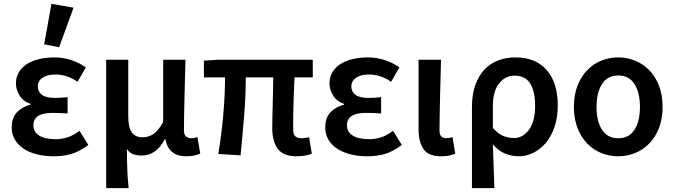

<svg xmlns="http://www.w3.org/2000/svg" viewBox="-20 -802 3512 1000"><path d="M260 12Q213 12 173 2Q133 -8 104 -27Q75 -46 58 -74Q41 -102 41 -138Q41 -189 68.5 -217.5Q96 -246 139 -257V-261Q101 -274 82 -304.5Q63 -335 63 -367Q63 -402 79.5 -428Q96 -454 123.5 -470.5Q151 -487 187 -495Q223 -503 263 -503Q308 -503 350 -489.5Q392 -476 427 -451L384 -376Q329 -414 268 -414Q228 -414 202.5 -397.5Q177 -381 177 -352Q177 -324 198.5 -308Q220 -292 267 -292Q282 -292 298 -293Q314 -294 332 -296V-211Q290 -214 252 -214Q154 -214 154 -149Q154 -115 184 -96Q214 -77 271 -77Q300 -77 331 -86.5Q362 -96 394 -121L440 -47Q393 -12 351 0Q309 12 260 12ZM210 -571 248 -782 363 -762 288 -556Z M533 178V-491H648V-198Q648 -139 666 -113Q684 -87 723 -87Q752 -87 777.5 -103Q803 -119 830 -166V-491H946Q945 -445 943.5 -395.5Q942 -346 941 -298Q940 -250 939 -205Q938 -160 938 -123Q938 -100 949 -91Q960 -82 978 -82Q984 -82 992 -83.5Q1000 -85 1008 -88L1023 -2Q1009 4 992.5 8Q976 12 950 12Q858 12 842 -76H838Q816 -34 785.5 -13Q755 8 719 8Q695 8 675 1.5Q655 -5 641 -26Q641 6 641.5 31.5Q642 57 643 80.5Q644 104 645.5 127.5Q647 151 650 178Z M1526 12Q1455 12 1426.5 -27Q1398 -66 1398 -134Q1398 -149 1398.5 -179Q1399 -209 1400 -246Q1401 -283 1402 -323Q1403 -363 1403 -399H1260Q1260 -303 1251.5 -198Q1243 -93 1233 7L1117 0Q1134 -102 1143 -205Q1152 -308 1152 -399H1042V-486L1114 -491H1609V-399H1514Q1512 -362 1510.5 -320Q1509 -278 1508 -239.5Q1507 -201 1507 -171Q1507 -141 1507 -128Q1507 -102 1518 -92Q1529 -82 1552 -82Q1559 -82 1568 -83.5Q1577 -85 1590 -87L1604 -1Q1590 4 1570.5 8Q1551 12 1526 12Z M1893 12Q1846 12 1806 2Q1766 -8 1737 -27Q1708 -46 1691 -74Q1674 -102 1674 -138Q1674 -189 1701.5 -217.5Q1729 -246 1772 -257V-261Q1734 -274 1715 -304.5Q1696 -335 1696 -367Q1696 -402 1712.5 -428Q1729 -454 1756.5 -470.5Q1784 -487 1820 -495Q1856 -503 1896 -503Q1941 -503 1983 -489.5Q2025 -476 2060 -451L2017 -376Q1962 -414 1901 -414Q1861 -414 1835.5 -397.5Q1810 -381 1810 -352Q1810 -324 1831.5 -308Q1853 -292 1900 -292Q1915 -292 1931 -293Q1947 -294 1965 -296V-211Q1923 -214 1885 -214Q1787 -214 1787 -149Q1787 -115 1817 -96Q1847 -77 1904 -77Q1933 -77 1964 -86.5Q1995 -96 2027 -121L2073 -47Q2026 -12 1984 0Q1942 12 1893 12Z M2278 12Q2211 12 2185.5 -26Q2160 -64 2160 -129V-491H2277Q2276 -445 2274.5 -395.5Q2273 -346 2272 -298Q2271 -250 2270 -205Q2269 -160 2269 -123Q2269 -100 2278.5 -91Q2288 -82 2306 -82Q2320 -82 2337 -88L2351 -2Q2337 4 2320.5 8Q2304 12 2278 12Z M2438 178V-243Q2438 -310 2455.5 -359Q2473 -408 2503.5 -440Q2534 -472 2575 -487.5Q2616 -503 2664 -503Q2770 -503 2827.5 -437Q2885 -371 2885 -253Q2885 -190 2868 -140.5Q2851 -91 2822.5 -57.5Q2794 -24 2757.5 -6Q2721 12 2682 12Q2647 12 2612 -1.5Q2577 -15 2547 -50Q2549 12 2551 65Q2553 118 2555 178ZM2657 -83Q2702 -83 2734.5 -125.5Q2767 -168 2767 -252Q2767 -326 2741.5 -367Q2716 -408 2660 -408Q2612 -408 2579.5 -367.5Q2547 -327 2547 -249V-136Q2576 -103 2603.5 -93Q2631 -83 2657 -83Z M3200 12Q3153 12 3111.5 -5Q3070 -22 3038 -55Q3006 -88 2987.5 -136Q2969 -184 2969 -245Q2969 -307 2987.5 -355Q3006 -403 3038 -436Q3070 -469 3111.5 -486Q3153 -503 3200 -503Q3246 -503 3288 -486Q3330 -469 3362 -436Q3394 -403 3412.5 -355Q3431 -307 3431 -245Q3431 -184 3412.5 -136Q3394 -88 3362 -55Q3330 -22 3288 -5Q3246 12 3200 12ZM3200 -82Q3256 -82 3284.5 -126Q3313 -170 3313 -245Q3313 -320 3284.5 -364.5Q3256 -409 3200 -409Q3144 -409 3115.5 -364.5Q3087 -320 3087 -245Q3087 -170 3115.5 -126Q3144 -82 3200 -82Z"/></svg>

Font: TT Toshiba Sans Medium
Style: Regular
Weight: 500
Designer: Paul D. Hunt
Foundry: Toshiba Corporation
Version: Version 2.020;PS 2.000;hotconv 1.0.86;makeotf.lib2.5.63406